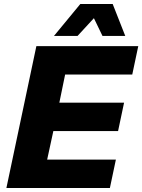

<svg xmlns="http://www.w3.org/2000/svg" viewBox="-20 -941 712 961"><path d="M250 -761H368L450 -850L493 -761H607L544 -921H382ZM12 0H530L560 -142H216L247 -285H571L601 -427H277L306 -568H642L672 -710H162Z"/></svg>

Font: Geist ExtraBold
Style: Italic
Weight: 800
Italic angle: -12°
Designer: Basement.studio, Andrés Briganti, Mateo Zaragoza
Foundry: Basement.studio, Vercel, Andrés Briganti, Guido Ferreyra, Mateo Zaragoza
Version: Version 1.500